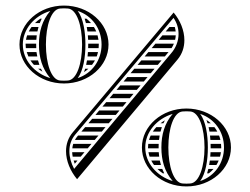

<svg xmlns="http://www.w3.org/2000/svg" viewBox="-20 -645 900 690"><path d="M290.5 -578H284.2C285.9 -572.8 287.4 -567.5 288.8 -562H307.3C302.3 -567.9 296.7 -573.2 290.5 -578ZM317.5 -548H291.8C292.7 -542.7 293.5 -537.4 294.2 -532H325.8C323.4 -537.6 320.7 -542.9 317.5 -548ZM330.6 -518H295.7C296.1 -512.7 296.4 -507.3 296.7 -502H333.9C333.1 -507.5 332 -512.8 330.6 -518ZM335 -488H297C297 -487 297 -486 297 -485C297 -480.7 296.9 -476.4 296.8 -472H334.4C334.8 -476.3 335 -480.6 335 -485C335 -486 335 -487 335 -488ZM332.2 -458H296C295.7 -452.6 295.2 -447.3 294.6 -442H327.5C329.4 -447.2 331 -452.5 332.2 -458ZM321.2 -428H292.6C291.8 -422.5 290.7 -417.2 289.6 -412H310.7C314.6 -417 318.1 -422.4 321.2 -428ZM297.7 -398H286C284.8 -393.8 283.5 -389.8 282 -386C287.7 -389.6 292.9 -393.6 297.7 -398ZM130.1 -578H125.2C118 -573.2 111.4 -567.8 105.6 -562H123.1C125.1 -567.5 127.5 -572.8 130.1 -578ZM118.4 -548H93.4C89.6 -542.9 86.2 -537.5 83.4 -532H114.5C115.6 -537.4 116.9 -542.8 118.4 -548ZM112.1 -518H77.5C75.7 -512.8 74.3 -507.4 73.4 -502H110.6C110.9 -507.4 111.4 -512.7 112.1 -518ZM110 -488H72C72 -487 72 -486 72 -485C72 -480.6 72.3 -476.3 72.9 -472H110.3C110.1 -476.3 110 -480.6 110 -485C110 -486 110 -487 110 -488ZM111 -458H76L82 -442H114ZM116.6 -428H89.4C93 -422.4 97.2 -417 101.8 -412H121.5C119.6 -417.3 118 -422.6 116.6 -428ZM127.2 -398H117C121.9 -394.2 127 -390.6 132.5 -387.4C130.6 -390.9 128.8 -394.4 127.2 -398ZM270.1 -82 283.6 -98H239.4C239.6 -92.8 240.2 -87.4 241.2 -82ZM258.4 -68H244.7C245.9 -64.1 247.2 -60.2 248.7 -56.5ZM370.9 -202 384.3 -218H311.2L297.7 -202ZM359.1 -188H285.9L272.4 -172H345.7ZM333.9 -158H260.7L258.8 -155.8C255 -151.3 251.8 -146.7 249.2 -142H320.5ZM308.8 -128H243.2C241.5 -122.8 240.4 -117.5 239.9 -112H295.3ZM585.8 -458H513.2L499.7 -442H572.4ZM560.6 -428H488L474.5 -412H547.2ZM535.5 -398H462.7C458.2 -392.7 453.7 -387.3 449.2 -382H522C526.5 -387.3 531 -392.7 535.5 -398ZM510.3 -368H437.4C433 -362.7 428.5 -357.3 424 -352H496.8ZM485.1 -338H412.2L398.7 -322H471.6ZM459.9 -308H386.9L373.5 -292H446.5ZM434.7 -278H361.7L348.2 -262H421.3ZM409.5 -248H336.4L323 -232H396.1ZM589 -548 575.5 -532H611.3C610.7 -537.4 609.6 -542.8 608.2 -548ZM563.7 -518 550.3 -502H609.3C610.5 -507.3 611.3 -512.6 611.6 -518ZM538.5 -488C534 -482.7 529.5 -477.3 525 -472H596.6C599.9 -477.2 602.6 -482.5 604.9 -488ZM737.6 -202C732.8 -206.4 727.6 -210.4 722 -214C723.5 -210.1 724.8 -206.1 726.1 -202ZM750.6 -188H729.7C730.9 -182.8 731.9 -177.4 732.8 -172H761C758 -177.6 754.5 -183 750.6 -188ZM767.3 -158H734.7C735.3 -152.7 735.8 -147.4 736.1 -142H772.1C770.9 -147.5 769.3 -152.8 767.3 -158ZM774.3 -128H736.8C736.9 -123.7 737 -119.3 737 -115C737 -114 737 -113 737 -112H775C775 -113 775 -114 775 -115C775 -119.4 774.8 -123.7 774.3 -128ZM730.5 -22C736.8 -26.8 742.4 -32.2 747.4 -38H728.7C727.3 -32.4 725.8 -27.1 724.2 -22ZM770.7 -82C772.1 -87.2 773.2 -92.5 773.9 -98H736.6C736.4 -92.7 736 -87.3 735.6 -82ZM765.9 -68H734.1C733.4 -62.6 732.6 -57.2 731.6 -52H757.7C760.8 -57.1 763.6 -62.4 765.9 -68ZM567.2 -202C568.9 -205.6 570.6 -209.1 572.5 -212.6C567 -209.3 561.8 -205.8 556.9 -202ZM561.6 -188H541.7C537 -183 532.8 -177.6 529.2 -172H556.8C558.2 -177.4 559.8 -182.8 561.6 -188ZM553.7 -158H521.5C519.1 -152.8 517.1 -147.5 515.6 -142H551.4C552 -147.4 552.8 -152.7 553.7 -158ZM550.3 -128H512.8C512.3 -123.7 512 -119.4 512 -115C512 -114 512 -113 512 -112H550C550 -113 550 -114 550 -115C550 -119.4 550.1 -123.7 550.3 -128ZM570.1 -22C567.4 -27.3 565.1 -32.6 563 -38H545.7C551.6 -32.2 558.1 -26.8 565.2 -22ZM552 -82C551.3 -87.3 550.8 -92.6 550.5 -98H513.5C514.4 -92.6 515.8 -87.2 517.6 -82ZM554.3 -68H523.6C526.4 -62.4 529.8 -57.1 533.6 -52H558.3C556.7 -57.3 555.4 -62.6 554.3 -68ZM600.6 -235.7C571.2 -201.4 560 -161.2 560 -115C560 -68.8 571.2 -28.6 600.6 5.7C542.6 -12 502 -60.2 502 -115C502 -169.8 542.6 -218 600.6 -235.7ZM699.4 -235.7C751.8 -218.2 785 -170.8 785 -115C785 -59.2 751.8 -11.8 699.4 5.7C719.3 -21 727 -69.4 727 -115C727 -160.7 719.3 -209 699.4 -235.7ZM490 -115C490 -37.7 561.7 25 650 25C738.3 25 810 -37.7 810 -115C810 -192.3 738.3 -255 650 -255C561.7 -255 490 -192.3 490 -115ZM585 -115C585 -183 603.9 -241.9 636 -244.4C640.6 -244.8 645.3 -245 650 -245C654.7 -245 659.4 -244.8 664 -244.4C696.1 -241.9 715 -183 715 -115C715 -47 696.1 11.9 664 14.4C659.4 14.8 654.7 15 650 15C645.3 15 640.6 14.8 636 14.4C603.9 11.9 585 -47 585 -115ZM50 -485C50 -407.7 121.7 -345 210 -345C298.3 -345 370 -407.7 370 -485C370 -562.3 298.3 -625 210 -625C121.7 -625 50 -562.3 50 -485ZM145 -485C145 -553 163.9 -611.9 196 -614.4C200.6 -614.8 205.3 -615 210 -615C214.7 -615 219.4 -614.8 224 -614.4C256.1 -611.9 275 -553 275 -485C275 -417 256.1 -358.1 224 -355.6C219.4 -355.2 214.7 -355 210 -355C205.3 -355 200.6 -355.2 196 -355.6C163.9 -358.1 145 -417 145 -485ZM257 -1 618 -431C635.1 -451.4 642.6 -475.7 642.6 -500.6C642.6 -535.4 627.9 -571.4 604 -600L242 -170C224.8 -149.9 217.3 -126.1 217.3 -101.7C217.3 -66.5 232.8 -29.9 257 -1ZM593.5 -451.6 246.4 -38.1C235.3 -58.8 229.3 -80.5 229.3 -101.7C229.3 -123.7 235.9 -144.4 251.1 -162.2L603.6 -580.8C615.8 -563.2 621.7 -543.2 621.7 -523.1C621.7 -497.6 612.1 -472.2 593.5 -451.6ZM160.6 -605.7C131.2 -571.4 120 -531.2 120 -485C120 -438.8 131.2 -398.6 160.6 -364.3C102.6 -382 62 -430.2 62 -485C62 -539.8 102.6 -588 160.6 -605.7ZM259.4 -605.7C311.8 -588.2 345 -540.8 345 -485C345 -429.2 311.8 -381.8 259.4 -364.3C279.3 -391 287 -439.4 287 -485C287 -530.7 279.3 -579 259.4 -605.7Z"/></svg>

Font: SortefaxS02
Style: Medium
Weight: 500
Designer: gluk
Foundry: gluk
Version: Version 0.261